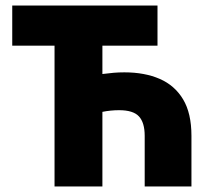

<svg xmlns="http://www.w3.org/2000/svg" viewBox="-20 -670 766 690"><path d="M176 0V-506H24V-650H546V-506H348V-404Q371 -407 389 -408.5Q407 -410 427 -410Q500 -410 554 -386.5Q608 -363 638 -313Q668 -263 668 -182V0H500V-182Q500 -229 479.5 -251.5Q459 -274 408 -274Q393 -274 378 -272.5Q363 -271 348 -268V0Z"/></svg>

Font: Source Sans 3 Black
Style: Regular
Weight: 900
Designer: Paul D. Hunt
Foundry: Adobe
Version: Version 3.046;hotconv 1.0.118;makeotfexe 2.5.65603